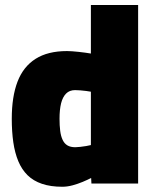

<svg xmlns="http://www.w3.org/2000/svg" viewBox="-20 -714 601 747"><path d="M222.5 12.6Q176.9 12.6 143.4 1.2Q109.8 -10.1 87.3 -32.2Q64.8 -54.3 51.3 -86.6Q37.8 -118.9 31.8 -160.3Q25.8 -201.8 25.8 -252Q25.8 -337.9 48.2 -396.3Q70.6 -454.7 118.3 -485Q165.9 -515.3 240.6 -515.3Q257.8 -515.3 285.9 -512.2Q314 -509.1 333.6 -505.7V-694.5H517.4V0H335.7L334.6 -21.6Q321.3 -14.6 302 -6.5Q282.7 1.6 262.1 7.1Q241.5 12.6 222.5 12.6ZM273.1 -141.2Q280.7 -141.2 292.3 -142.6Q303.9 -144 315.4 -145.8Q327 -147.7 333.6 -149.6V-357.2Q326.1 -358.7 315.1 -360.1Q304.2 -361.5 293.1 -362.4Q282.1 -363.4 272.1 -363.4Q250.5 -363.4 237.2 -350Q223.9 -336.7 217.7 -312.1Q211.6 -287.5 211.6 -252Q211.6 -225.6 214.2 -205Q216.8 -184.4 223.6 -170Q230.3 -155.5 242.2 -148.4Q254.1 -141.2 273.1 -141.2Z"/></svg>

Font: TitilliumWeb ExtraLight
Style: Regular
Weight: 400
Designer: Mohamed Gaber, Accademia di Belle Arti di Urbino and others
Foundry: Kief Type Foundry, Accademia di Belle Arti di Urbino and others
Version: Version 3.000; ttfautohint (v1.8.2)